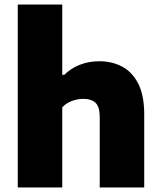

<svg xmlns="http://www.w3.org/2000/svg" viewBox="-20 -828 712 848"><path d="M58.5 0V-808H255V-497.5H264Q293.5 -527 333.2 -542.2Q373 -557.5 419 -557.5Q474.5 -557.5 519.5 -533.8Q564.5 -510 590.8 -458.2Q617 -406.5 617 -322.5V0H420.5V-310.5Q420.5 -356.5 401.8 -374Q383 -391.5 348.5 -391.5Q331 -391.5 313.8 -387.2Q296.5 -383 281.5 -374.8Q266.5 -366.5 255 -354.5V0Z"/></svg>

Font: Encode Sans SemiExpanded ExtraBold
Style: Regular
Weight: 800
Width: 6
Designer: Multiple Designers
Foundry: Impallari Type
Version: Version 3.002